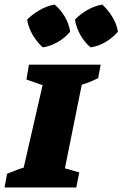

<svg xmlns="http://www.w3.org/2000/svg" viewBox="-43 -823 538 843"><path d="M-23 0 -12 -60Q7 -67 25 -74.5Q43 -82 61 -87L144 -449L73 -474L84 -539H399L388 -480Q370 -471 353 -464Q336 -457 316 -451L242 -84L305 -66L292 0ZM197 -803Q224 -780 242 -749Q260 -718 265 -684Q244 -658 211.5 -639Q179 -620 145 -615Q120 -637 101 -669Q82 -701 76 -737Q100 -761 131.5 -779Q163 -797 197 -803ZM406 -803Q432 -779 450.5 -748.5Q469 -718 475 -684Q453 -658 421 -639Q389 -620 355 -615Q329 -636 310.5 -668.5Q292 -701 286 -737Q309 -761 340.5 -779Q372 -797 406 -803Z"/></svg>

Font: Piazzolla SC ExtraBold
Style: Italic
Weight: 800
Italic angle: -11.3°
Designer: Juan Pablo del Peral
Foundry: Huerta Tipografica
Version: Version 1.330